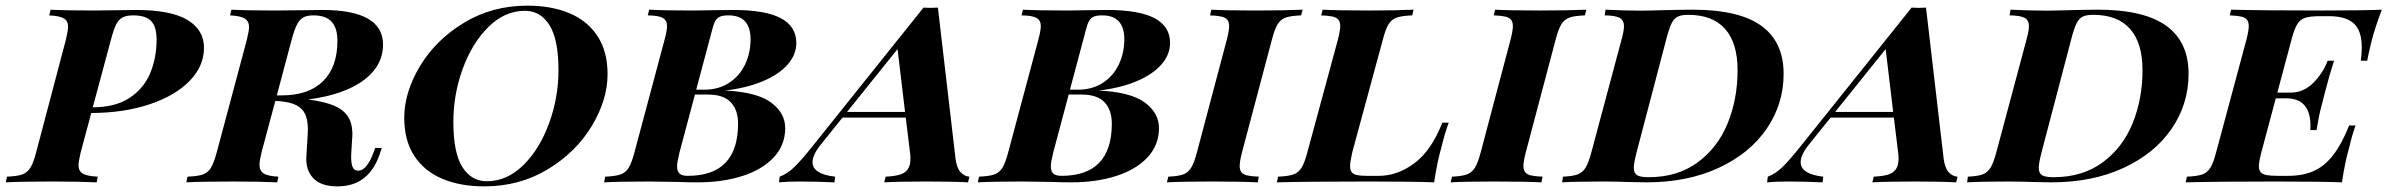

<svg xmlns="http://www.w3.org/2000/svg" viewBox="-62 -642 8406 676"><path d="M214.4 -60.5Q214.4 -40 229 -31Q243.7 -22 282.2 -20L278.3 0Q218.3 -2.9 122.1 -2.9Q11.2 -2.9 -41.5 0L-37.6 -20Q-1.5 -21.5 16.4 -27.8Q34.2 -34.2 44.9 -51.3Q55.7 -68.4 65.4 -106L169.9 -502Q177.7 -535.2 177.7 -547.9Q177.7 -567.9 163.3 -576.9Q148.9 -585.9 111.3 -587.9L116.2 -607.9Q167.5 -605 267.6 -605Q303.7 -605 355.5 -606Q399.4 -606.9 416.5 -606.9Q539.1 -606.9 597.7 -572Q656.2 -537.1 656.2 -473.6Q656.2 -409.7 606.2 -357.7Q556.2 -305.7 465.6 -275.1Q375 -244.6 259.3 -244.1L222.2 -106Q214.4 -72.8 214.4 -60.5ZM489.3 -502.4Q489.3 -547.9 470.2 -567.9Q451.2 -587.9 406.7 -587.9Q382.3 -587.9 368.7 -580.1Q355 -572.3 346.4 -554.7Q337.9 -537.1 328.6 -502L264.6 -264.2Q344.2 -264.2 394.5 -297.6Q444.8 -331.1 467 -384.8Q489.3 -438.5 489.3 -502.4Z M1282.2 -121.1 1277.8 -107.9Q1240.2 14.2 1126.5 14.2Q1067.4 14.2 1040.5 -15.1Q1013.7 -44.4 1016.6 -90.8L1021 -161.6Q1022 -178.2 1022 -185.5Q1022 -218.8 1012.7 -239.5Q1003.4 -260.3 981 -271.7Q958.5 -283.2 918 -286.1H907.2L858.9 -106Q851.6 -75.7 851.6 -62Q851.6 -41 866 -31.5Q880.4 -22 918 -20L914.1 0Q854 -2.9 757.8 -2.9Q647 -2.9 594.2 0L598.1 -20Q634.3 -21.5 652.1 -27.6Q669.9 -33.7 680.4 -50.8Q690.9 -67.9 701.2 -106L807.1 -502Q814.9 -534.2 814.9 -546.4Q814.9 -566.9 800.3 -576.4Q785.6 -585.9 748 -587.9L752.9 -607.9Q804.2 -605 905.3 -605Q944.8 -605 1007.3 -606Q1057.1 -606.9 1073.2 -606.9Q1286.6 -606.9 1286.6 -484.9Q1286.6 -434.1 1254.9 -394.3Q1223.1 -354.5 1163.8 -328.4Q1104.5 -302.2 1022.9 -292L1028.3 -291Q1081.1 -283.7 1113.5 -270.3Q1146 -256.8 1162.4 -232.7Q1178.7 -208.5 1178.7 -169.4L1178.2 -158.2L1174.8 -105Q1174.3 -99.6 1174.3 -88.9Q1174.3 -65.4 1179.9 -53.2Q1185.5 -41 1199.2 -41Q1229.5 -41 1253.9 -106.9L1258.8 -121.1ZM964.8 -502 912.6 -306.2H930.2Q1024.9 -306.2 1075.4 -356.2Q1126 -406.2 1126 -498Q1126 -543 1105.7 -565.4Q1085.4 -587.9 1041 -587.9Q1018.6 -587.9 1005.4 -580.3Q992.2 -572.8 983.2 -554.7Q974.1 -536.6 964.8 -502Z M1361.3 -227.1Q1361.3 -317.4 1417 -409.7Q1472.7 -502 1571.8 -562Q1670.9 -622.1 1794.9 -622.1Q1879.4 -622.1 1942.9 -595.5Q2006.3 -568.8 2041.7 -514.9Q2077.1 -460.9 2077.1 -380.9Q2077.1 -290.5 2021.5 -198.2Q1965.8 -106 1866.5 -45.9Q1767.1 14.2 1643.1 14.2Q1558.6 14.2 1495.4 -12.5Q1432.1 -39.1 1396.7 -93Q1361.3 -147 1361.3 -227.1ZM1534.2 -212.9Q1534.2 -104.5 1565.7 -54.2Q1597.2 -3.9 1652.3 -3.9Q1723.1 -3.9 1780.8 -60.8Q1838.4 -117.7 1871.3 -208.3Q1904.3 -298.8 1904.3 -395Q1904.3 -502.9 1872.6 -553.5Q1840.8 -604 1786.1 -604Q1715.3 -604 1657.7 -547.1Q1600.1 -490.2 1567.1 -399.7Q1534.2 -309.1 1534.2 -212.9Z M2490.7 -323.2Q2603 -317.9 2652.8 -281Q2702.6 -244.1 2702.6 -190.9Q2702.6 -131.8 2662.8 -88.6Q2623 -45.4 2553 -22.7Q2482.9 0 2394.5 0Q2359.9 0 2321.8 -1.5Q2232.4 -2.9 2222.7 -2.9Q2117.7 -2.9 2064.9 0L2068.8 -20Q2105 -21.5 2122.8 -27.8Q2140.6 -34.2 2151.4 -51.3Q2162.1 -68.4 2171.9 -106L2277.8 -502Q2286.6 -534.7 2286.6 -550.3Q2286.6 -570.3 2271.7 -578.9Q2256.8 -587.4 2218.8 -587.9L2223.6 -607.9Q2274.9 -605 2378.9 -605Q2401.4 -605 2446.3 -606Q2494.1 -606.9 2519.5 -606.9Q2632.8 -606.9 2687.3 -577.9Q2741.7 -548.8 2741.7 -491.2Q2741.7 -449.2 2710.7 -414.3Q2679.7 -379.4 2623 -355.7Q2566.4 -332 2490.7 -323.2ZM2580.6 -503.4Q2580.6 -587.9 2502.9 -587.9Q2484.4 -587.9 2473.9 -583.7Q2463.4 -579.6 2457 -569.1Q2450.7 -558.6 2445.3 -536.6L2389.2 -326.2H2417Q2467.8 -326.2 2504.9 -350.3Q2542 -374.5 2561.3 -415Q2580.6 -455.6 2580.6 -503.4ZM2430.2 -309.1H2384.8L2330.6 -106Q2321.8 -70.8 2321.8 -56.2Q2321.8 -39.6 2330.3 -31.2Q2338.9 -22.9 2359.4 -22.9Q2536.6 -22.9 2536.6 -207Q2536.6 -254.4 2511.2 -281.7Q2485.8 -309.1 2430.2 -309.1Z M3351.1 -20 3346.2 0Q3294.9 -2.9 3201.2 -2.9Q3099.6 -2.9 3051.3 0L3056.2 -20Q3086.9 -21.5 3105.5 -26.9Q3124 -32.2 3133.8 -45.7Q3143.6 -59.1 3143.6 -84Q3143.6 -93.3 3142.1 -104L3127 -228H2904.3L2830.1 -135.7Q2798.8 -97.7 2798.8 -71.3Q2798.8 -28.8 2878.4 -20L2876 0Q2811 -2.9 2754.4 -2.9Q2710 -2.9 2680.7 0L2683.1 -20Q2710 -29.8 2734.6 -53.7Q2759.3 -77.6 2799.8 -128.4L3189.5 -615.2Q3206.1 -614.3 3214.8 -614.3Q3223.6 -614.3 3240.2 -615.2L3302.2 -84Q3306.2 -51.3 3319.8 -36.1Q3333.5 -21 3351.1 -20ZM3098.1 -469.2 2920.4 -248H3124.5Z M3806.6 -323.2Q3918.9 -317.9 3968.8 -281Q4018.6 -244.1 4018.6 -190.9Q4018.6 -131.8 3978.8 -88.6Q3939 -45.4 3868.9 -22.7Q3798.8 0 3710.4 0Q3675.8 0 3637.7 -1.5Q3548.3 -2.9 3538.6 -2.9Q3433.6 -2.9 3380.9 0L3384.8 -20Q3420.9 -21.5 3438.7 -27.8Q3456.5 -34.2 3467.3 -51.3Q3478 -68.4 3487.8 -106L3593.8 -502Q3602.5 -534.7 3602.5 -550.3Q3602.5 -570.3 3587.6 -578.9Q3572.8 -587.4 3534.7 -587.9L3539.6 -607.9Q3590.8 -605 3694.8 -605Q3717.3 -605 3762.2 -606Q3810.1 -606.9 3835.4 -606.9Q3948.7 -606.9 4003.2 -577.9Q4057.6 -548.8 4057.6 -491.2Q4057.6 -449.2 4026.6 -414.3Q3995.6 -379.4 3939 -355.7Q3882.3 -332 3806.6 -323.2ZM3896.5 -503.4Q3896.5 -587.9 3818.8 -587.9Q3800.3 -587.9 3789.8 -583.7Q3779.3 -579.6 3772.9 -569.1Q3766.6 -558.6 3761.2 -536.6L3705.1 -326.2H3732.9Q3783.7 -326.2 3820.8 -350.3Q3857.9 -374.5 3877.2 -415Q3896.5 -455.6 3896.5 -503.4ZM3746.1 -309.1H3700.7L3646.5 -106Q3637.7 -70.8 3637.7 -56.2Q3637.7 -39.6 3646.2 -31.2Q3654.8 -22.9 3675.3 -22.9Q3852.5 -22.9 3852.5 -207Q3852.5 -254.4 3827.1 -281.7Q3801.8 -309.1 3746.1 -309.1Z M4302.7 -57.6Q4302.7 -43 4309.3 -35.2Q4315.9 -27.3 4330.1 -24.2Q4344.2 -21 4370.1 -20L4366.2 0Q4309.1 -2.9 4203.1 -2.9Q4098.6 -2.9 4046.4 0L4051.3 -20Q4085.9 -21.5 4103.5 -27.8Q4121.1 -34.2 4131.8 -51.5Q4142.6 -68.8 4152.3 -106L4257.3 -502Q4265.6 -533.7 4265.6 -549.8Q4265.6 -564.9 4258.8 -572.8Q4252 -580.6 4238 -583.7Q4224.1 -586.9 4198.2 -587.9L4203.1 -607.9Q4252.9 -605 4360.4 -605Q4460 -605 4524.4 -607.9L4519 -587.9Q4482.4 -586.4 4464.6 -580.1Q4446.8 -573.7 4436.3 -556.6Q4425.8 -539.6 4416 -502L4311 -106Q4302.7 -73.7 4302.7 -57.6Z M5013.2 -124Q4998.5 -74.7 4987.3 0Q4918.5 -2.9 4756.8 -2.9Q4541 -2.9 4433.6 0L4438 -20Q4474.1 -21.5 4491.9 -27.8Q4509.8 -34.2 4520.5 -51.3Q4531.2 -68.4 4541 -106L4648.4 -502Q4656.7 -534.2 4656.7 -550.3Q4656.7 -564.9 4650.1 -572.8Q4643.6 -580.6 4629.6 -583.7Q4615.7 -586.9 4589.8 -587.9L4594.7 -607.9Q4646 -605 4759.3 -605Q4853.5 -605 4915 -607.9L4910.2 -587.9Q4873.5 -586.4 4855.5 -580.1Q4837.4 -573.7 4826.9 -556.6Q4816.4 -539.6 4806.6 -502L4699.2 -106Q4691.4 -72.3 4691.4 -57.6Q4691.4 -43 4697.3 -35.6Q4703.1 -28.3 4715.8 -25.6Q4728.5 -22.9 4751 -22.9H4793Q4858.4 -22.9 4918.2 -67.6Q4978 -112.3 5016.1 -210H5038.6Q5022.9 -166 5013.2 -124Z M5301.8 -57.6Q5301.8 -43 5308.3 -35.2Q5314.9 -27.3 5329.1 -24.2Q5343.3 -21 5369.1 -20L5365.2 0Q5308.1 -2.9 5202.1 -2.9Q5097.7 -2.9 5045.4 0L5050.3 -20Q5085 -21.5 5102.5 -27.8Q5120.1 -34.2 5130.9 -51.5Q5141.6 -68.8 5151.4 -106L5256.3 -502Q5264.6 -533.7 5264.6 -549.8Q5264.6 -564.9 5257.8 -572.8Q5251 -580.6 5237.1 -583.7Q5223.1 -586.9 5197.3 -587.9L5202.1 -607.9Q5252 -605 5359.4 -605Q5459 -605 5523.4 -607.9L5518.1 -587.9Q5481.4 -586.4 5463.6 -580.1Q5445.8 -573.7 5435.3 -556.6Q5424.8 -539.6 5415 -502L5310.1 -106Q5301.8 -73.7 5301.8 -57.6Z M5734.9 0Q5721.7 0 5679.7 -1Q5624 -2.9 5583 -2.9Q5487.8 -2.9 5438 0L5440.9 -20Q5475.1 -21.5 5492.4 -27.8Q5509.8 -34.2 5520.5 -51.5Q5531.2 -68.8 5541 -106L5647 -502Q5655.8 -533.7 5655.8 -549.8Q5655.8 -570.3 5640.9 -578.9Q5626 -587.4 5587.9 -587.9L5590.8 -607.9Q5658.2 -604.5 5717.8 -604.5L5749 -605Q5856 -607.9 5897.9 -607.9Q6060.5 -607.9 6139.2 -551.3Q6217.8 -494.6 6217.8 -382.3Q6217.8 -275.9 6158.2 -188.7Q6098.6 -101.6 5988.8 -50.8Q5878.9 0 5734.9 0ZM6055.7 -395Q6055.7 -490.7 6011.7 -540.3Q5967.8 -589.8 5881.8 -589.8Q5857.9 -589.8 5844.7 -583.3Q5831.5 -576.7 5823 -559.1Q5814.5 -541.5 5804.7 -503.9L5699.7 -104Q5690.4 -67.9 5690.4 -50.8Q5690.4 -32.2 5701.9 -25.1Q5713.4 -18.1 5742.2 -18.1Q5844.2 -18.1 5915 -70.1Q5985.8 -122.1 6020.8 -207.8Q6055.7 -293.5 6055.7 -395Z M6830.1 -20 6825.2 0Q6773.9 -2.9 6680.2 -2.9Q6578.6 -2.9 6530.3 0L6535.2 -20Q6565.9 -21.5 6584.5 -26.9Q6603 -32.2 6612.8 -45.7Q6622.6 -59.1 6622.6 -84Q6622.6 -93.3 6621.1 -104L6606 -228H6383.3L6309.1 -135.7Q6277.8 -97.7 6277.8 -71.3Q6277.8 -28.8 6357.4 -20L6355 0Q6290 -2.9 6233.4 -2.9Q6189 -2.9 6159.7 0L6162.1 -20Q6189 -29.8 6213.6 -53.7Q6238.3 -77.6 6278.8 -128.4L6668.5 -615.2Q6685.1 -614.3 6693.8 -614.3Q6702.6 -614.3 6719.2 -615.2L6781.2 -84Q6785.2 -51.3 6798.8 -36.1Q6812.5 -21 6830.1 -20ZM6577.1 -469.2 6399.4 -248H6603.5Z M7160.6 0Q7147.5 0 7105.5 -1Q7049.8 -2.9 7008.8 -2.9Q6913.6 -2.9 6863.8 0L6866.7 -20Q6900.9 -21.5 6918.2 -27.8Q6935.5 -34.2 6946.3 -51.5Q6957 -68.8 6966.8 -106L7072.8 -502Q7081.5 -533.7 7081.5 -549.8Q7081.5 -570.3 7066.7 -578.9Q7051.8 -587.4 7013.7 -587.9L7016.6 -607.9Q7084 -604.5 7143.6 -604.5L7174.8 -605Q7281.7 -607.9 7323.7 -607.9Q7486.3 -607.9 7564.9 -551.3Q7643.6 -494.6 7643.6 -382.3Q7643.6 -275.9 7584 -188.7Q7524.4 -101.6 7414.6 -50.8Q7304.7 0 7160.6 0ZM7481.4 -395Q7481.4 -490.7 7437.5 -540.3Q7393.6 -589.8 7307.6 -589.8Q7283.7 -589.8 7270.5 -583.3Q7257.3 -576.7 7248.8 -559.1Q7240.2 -541.5 7230.5 -503.9L7125.5 -104Q7116.2 -67.9 7116.2 -50.8Q7116.2 -32.2 7127.7 -25.1Q7139.2 -18.1 7168 -18.1Q7270 -18.1 7340.8 -70.1Q7411.6 -122.1 7446.5 -207.8Q7481.4 -293.5 7481.4 -395Z M8324.2 -607.9Q8299.8 -544.9 8287.1 -494.1Q8276.9 -452.1 8272.5 -428.2H8250Q8253.4 -452.1 8253.4 -475.1Q8253.4 -534.2 8225.1 -559.6Q8196.8 -585 8138.2 -585H8107.4Q8071.8 -585 8054.2 -579.3Q8036.6 -573.7 8026.1 -556.6Q8015.6 -539.6 8005.9 -502L7956.1 -315.9H8002.4Q8047.9 -315.9 8082 -349.6Q8116.2 -383.3 8133.3 -428.2H8155.8Q8139.6 -378.9 8124.5 -319.3L8121.1 -306.2Q8111.8 -271.5 8106.7 -250Q8101.6 -228.5 8094.2 -184.1H8072.3Q8072.8 -188.5 8072.8 -198.2Q8072.8 -295.9 7987.3 -295.9H7950.7L7899.9 -106Q7891.1 -71.8 7891.1 -57.1Q7891.1 -43 7897.7 -35.6Q7904.3 -28.3 7918.2 -25.6Q7932.1 -22.9 7957.5 -22.9H7994.6Q8045.9 -22.9 8084 -39.8Q8122.1 -56.6 8152.3 -95.5Q8182.6 -134.3 8209 -200.2H8231.4Q8218.3 -163.1 8209.5 -124Q8194.8 -74.7 8183.6 0Q8114.7 -2.9 7954.1 -2.9Q7740.7 -2.9 7633.3 0L7637.7 -20Q7673.8 -21.5 7691.7 -27.8Q7709.5 -34.2 7720.2 -51.3Q7731 -68.4 7740.7 -106L7847.2 -502Q7855.5 -534.2 7855.5 -550.3Q7855.5 -564.9 7848.9 -572.8Q7842.3 -580.6 7828.4 -583.7Q7814.5 -586.9 7788.6 -587.9L7793.5 -607.9Q7899.9 -605 8113.3 -605Q8260.3 -605 8324.2 -607.9Z"/></svg>

Font: TypoPRO Playfair Display SC
Style: Bold Italic
Weight: 700
Italic angle: -14.9847°
Designer: Claus Eggers Sørensen
Foundry: Claus Eggers Sørensen
Version: Version 1.004;PS 001.004;hotconv 1.0.70;makeotf.lib2.5.58329